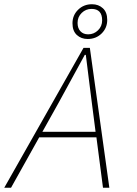

<svg xmlns="http://www.w3.org/2000/svg" viewBox="-28 -886 648 906"><path d="M248 -400 172 -264H423L406 -396Q401 -432 391.5 -510.5Q382 -589 377 -627H372Q319 -531 248 -400ZM-8 0 366 -660H396L488 0H458L427 -238H157L24 0ZM386 -702Q355 -702 334.5 -721Q314 -740 314 -776Q314 -814 340.5 -840Q367 -866 406 -866Q437 -866 457.5 -847Q478 -828 478 -792Q478 -754 451.5 -728Q425 -702 386 -702ZM388 -724Q415 -724 434.5 -743Q454 -762 454 -790Q454 -844 404 -844Q377 -844 357.5 -825Q338 -806 338 -778Q338 -753 351.5 -738.5Q365 -724 388 -724Z"/></svg>

Font: TypoPRO Source Code Pro
Style: Italic
Weight: 200
Italic angle: -11°
Monospace: yes
Designer: Paul D. Hunt, Teo Tuominen
Foundry: Adobe Systems Incorporated
Version: Version 1.030;PS 1.0;hotconv 1.0.84;makeotf.lib2.5.63406